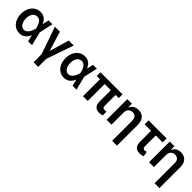

<svg xmlns="http://www.w3.org/2000/svg" viewBox="313 -1910 3483 3483"><g transform="rotate(45 2054.5 -169.0)"><path d="M38.1 -265.6Q38.1 -344.2 68.1 -406.2Q98.1 -468.3 150.4 -502.7Q202.6 -537.1 267.6 -537.1Q332.5 -537.1 378.7 -502Q424.8 -466.8 448.2 -405.3H450.2L476.6 -530.3H576.2L517.1 -265.1L583 0H482.4L453.1 -125H451.2Q425.8 -62.5 379.6 -25.9Q333.5 10.7 265.6 10.7Q199.2 10.7 147.5 -24.2Q95.7 -59.1 66.9 -122.1Q38.1 -185.1 38.1 -265.6ZM278.3 -92.8Q317.4 -92.8 346.7 -119.6Q376 -146.5 394 -185.5Q412.1 -224.6 419.9 -263.7L420.4 -265.1L419.9 -266.6Q406.2 -334.5 374 -385Q341.8 -435.5 283.2 -435.5Q246.1 -435.5 218.3 -414.1Q190.4 -392.6 175.3 -354Q160.2 -315.4 160.2 -265.6Q160.2 -215.8 174.8 -176.5Q189.5 -137.2 216.3 -115Q243.2 -92.8 278.3 -92.8Z M767.6 -530.3 882.8 -150.4 994.1 -530.3H1122.1L940.4 -6.8V199.2H821.3V-6.8L638.7 -530.3Z M1177.7 -265.6Q1177.7 -344.2 1207.8 -406.2Q1237.8 -468.3 1290 -502.7Q1342.3 -537.1 1407.2 -537.1Q1472.2 -537.1 1518.3 -502Q1564.5 -466.8 1587.9 -405.3H1589.8L1616.2 -530.3H1715.8L1656.7 -265.1L1722.7 0H1622.1L1592.8 -125H1590.8Q1565.4 -62.5 1519.3 -25.9Q1473.1 10.7 1405.3 10.7Q1338.9 10.7 1287.1 -24.2Q1235.4 -59.1 1206.5 -122.1Q1177.7 -185.1 1177.7 -265.6ZM1418 -92.8Q1457 -92.8 1486.3 -119.6Q1515.6 -146.5 1533.7 -185.5Q1551.8 -224.6 1559.6 -263.7L1560.1 -265.1L1559.6 -266.6Q1545.9 -334.5 1513.7 -385Q1481.4 -435.5 1422.9 -435.5Q1385.7 -435.5 1357.9 -414.1Q1330.1 -392.6 1314.9 -354Q1299.8 -315.4 1299.8 -265.6Q1299.8 -215.8 1314.5 -176.5Q1329.1 -137.2 1356 -115Q1382.8 -92.8 1418 -92.8Z M2374 -433.6H2292V-154.3Q2292 -122.6 2306.6 -110.6Q2321.3 -98.6 2349.6 -98.6Q2366.2 -98.6 2390.6 -103.5V-5.9Q2346.2 6.8 2308.6 6.8Q2243.2 6.8 2207 -29.1Q2170.9 -64.9 2170.9 -142.6V-433.6H2012.7V0H1890.6V-433.6H1807.6V-530.3H2374Z M2621.1 0H2496.1V-530.3H2615.2V-440.4H2622.1Q2640.6 -486.3 2680.9 -511.7Q2721.2 -537.1 2779.3 -537.1Q2834.5 -537.1 2875.5 -513.7Q2916.5 -490.2 2938.7 -445.3Q2960.9 -400.4 2960.9 -337.9V199.2H2836.9V-318.4Q2836.9 -372.1 2809.6 -401.9Q2782.2 -431.6 2733.4 -431.6Q2700.7 -431.6 2675 -417.2Q2649.4 -402.8 2635.3 -375.5Q2621.1 -348.1 2621.1 -310.5Z M3504.9 -428.7H3328.1V-149.4Q3328.1 -116.7 3340.8 -105.2Q3353.5 -93.8 3376 -93.8Q3389.6 -93.8 3399.2 -96.2Q3408.7 -98.6 3422.9 -103.5L3439.5 -9.8Q3417.5 1.5 3397 5.6Q3376.5 9.8 3348.6 9.8Q3279.3 9.8 3243.2 -30Q3207 -69.8 3207 -151.4V-428.7H3042V-530.3H3504.9Z M3710 0H3585V-530.3H3704.1V-440.4H3710.9Q3729.5 -486.3 3769.8 -511.7Q3810.1 -537.1 3868.2 -537.1Q3923.3 -537.1 3964.4 -513.7Q4005.4 -490.2 4027.6 -445.3Q4049.8 -400.4 4049.8 -337.9V199.2H3925.8V-318.4Q3925.8 -372.1 3898.4 -401.9Q3871.1 -431.6 3822.3 -431.6Q3789.6 -431.6 3763.9 -417.2Q3738.3 -402.8 3724.1 -375.5Q3710 -348.1 3710 -310.5Z"/></g></svg>

Font: WEMIX Pretendard SemiBold
Style: Regular
Weight: 600
Designer: Base glyphs from Inter by Rasmus Andersson; Hangeul glyphs from Noto Sans CJK(Source Han Sans) by Jang Soo-young and Kan
Foundry: Kil Hyung-jin
Version: Version 1.000